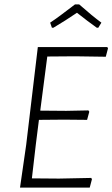

<svg xmlns="http://www.w3.org/2000/svg" viewBox="-20 -853 511 873"><path d="M216 -727 208 -750Q246 -775 321 -833H340Q400 -780 441 -750L427 -727H420Q379 -756 330 -795Q277 -759 223 -727ZM395 -44 398 -38 388 0H71L99 -194L152 -639H468L471 -633L461 -595L321 -597L195 -596L163 -350L281 -349L382 -351L386 -345L376 -308L271 -309L157 -308L143 -197L125 -42L248 -41Z"/></svg>

Font: Alegreya Sans SC Light
Style: Italic
Weight: 300
Italic angle: -7°
Designer: Juan Pablo del Peral
Foundry: Huerta Tipografica
Version: Version 2.007